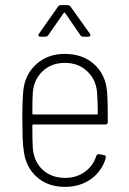

<svg xmlns="http://www.w3.org/2000/svg" viewBox="-20 -720 501 748"><path d="M355 -112Q358 -121 367 -119L385 -116Q390 -115 391.5 -111.5Q393 -108 392 -104Q377 -53 334.5 -22.5Q292 8 233 8Q167 8 124 -30Q81 -68 73 -129Q69 -154 68 -186Q67 -218 67 -251Q67 -335 71 -369Q78 -431 122 -470.5Q166 -510 232 -510Q302 -510 346.5 -470Q391 -430 397 -364Q400 -332 400 -245Q400 -235 390 -235H110Q106 -235 106 -231Q106 -165 108 -141Q113 -89 147 -58Q181 -27 234 -27Q278 -27 310.5 -50.5Q343 -74 355 -112ZM108 -362Q106 -338 106 -278Q106 -274 110 -274H357Q361 -274 361 -278Q361 -328 358 -362Q353 -412 318.5 -443.5Q284 -475 233 -475Q181 -475 147 -443.5Q113 -412 108 -362ZM132 -589 206 -694Q210 -700 218 -700H243Q251 -700 255 -694L330 -589Q332 -587 332 -583Q332 -581 330 -579Q328 -577 324 -577H305Q297 -577 293 -583L234 -669Q233 -671 231 -671Q229 -671 228 -669L168 -583Q164 -577 156 -577H138Q132 -577 130 -581Q128 -585 132 -589Z"/></svg>

Font: Barlow Semi Condensed ExLight
Style: Regular
Weight: 275
Width: 4
Designer: Jeremy Tribby
Foundry: Tribby Type
Version: Version 1.408